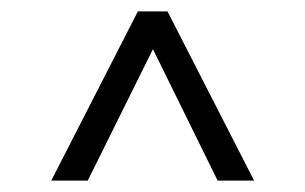

<svg xmlns="http://www.w3.org/2000/svg" viewBox="-20 -730 536 337"><path d="M70 -413 222 -710H274L426 -413H362L235 -671H262L134 -413Z"/></svg>

Font: Sutasoma
Style: Regular
Weight: 400
Designer: Izhar Fathurrohim, Akbar Rohmanto, Arusyal Khofiqoini
Foundry: Kiwari Kolektiv
Version: Version 1.102